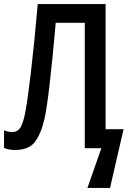

<svg xmlns="http://www.w3.org/2000/svg" viewBox="-20 -734 649 951"><path d="M503 -94H592L525 197H413L482 0H400V-621H256Q223 -244 200 -144Q182 -68 152 -30Q122 8 57 9Q23 9 0 -1V-89Q19 -80 41 -80Q71 -80 85 -109.5Q99 -139 107 -188Q117 -240 133 -375Q149 -510 167 -714H503Z"/></svg>

Font: Noto Sans Condensed Medium
Style: Regular
Weight: 500
Width: 3
Designer: Monotype Design Team
Foundry: Monotype Imaging Inc.
Version: Version 2.013; ttfautohint (v1.8.4.7-5d5b)